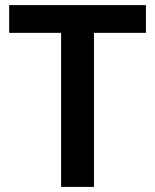

<svg xmlns="http://www.w3.org/2000/svg" viewBox="-20 -734 609 754"><path d="M220 0V-605H16V-714H553V-605H349V0Z"/></svg>

Font: Noto Sans Symbols SemiBold
Style: Regular
Weight: 600
Version: Version 2.002